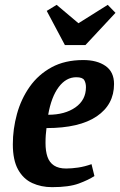

<svg xmlns="http://www.w3.org/2000/svg" viewBox="-20 -763 497 793"><path d="M195 10Q150 10 113 -7Q76 -24 54.5 -63Q33 -102 33 -167Q33 -230 50 -292Q67 -354 102.5 -404.5Q138 -455 193 -485Q248 -515 324 -515Q381 -515 416 -490.5Q451 -466 451 -416Q451 -331 379.5 -282.5Q308 -234 172 -234Q170 -217 169 -204.5Q168 -192 168 -172Q168 -139 176 -115.5Q184 -92 203 -79.5Q222 -67 253 -67Q276 -67 303 -71Q330 -75 358 -85L370 -36Q346 -20 305.5 -5Q265 10 195 10ZM179 -289Q248 -289 291.5 -319.5Q335 -350 335 -403Q335 -420 328 -432Q321 -444 295 -444Q253 -444 222.5 -403.5Q192 -363 179 -289ZM248 -577 173 -718 214 -743 304 -667 425 -743 457 -710 333 -577Z"/></svg>

Font: Manuale
Style: Italic
Weight: 400
Italic angle: -11°
Designer: Eduardo Tunni / Pablo Cosgaya
Foundry: Eduardo Tunni / Pablo Cosgaya
Version: Version 1.002